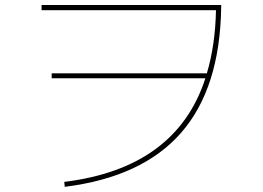

<svg xmlns="http://www.w3.org/2000/svg" viewBox="-20 -720 1040 760"><path d="M184.6 -410.2V-429.7H798.8Q832 -541 835 -679.7H144.5V-700.2H855.5V-690.4Q850.6 -370.1 696.8 -194.3Q543 -18.6 236.3 19.5L234.4 0Q677.7 -54.7 793 -410.2Z"/></svg>

Font: Mgen+ 1m thin
Style: Regular
Weight: 100
Designer: [Source Han Sans]
Ryoko NISHIZUKA  (kana & ideographs); Paul D. Hunt (Latin, Greek & Cyrillic); Wenlong ZHANG  (bopomofo
Version: Version 1.059.20150602